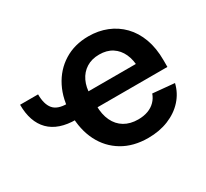

<svg xmlns="http://www.w3.org/2000/svg" viewBox="-116 -711 958 894"><g transform="rotate(-30 363.0 -264.0)"><path d="M201.2 -231Q106 -231 57.4 -280Q8.8 -329.1 8.8 -421.4H105.5Q105.5 -368.7 127.2 -342.3Q148.9 -315.9 201.2 -315.9ZM449.2 11.2Q370.1 11.2 312.3 -23.2Q254.4 -57.6 223.1 -119.4Q191.9 -181.2 191.9 -262.7Q191.9 -343.8 223.4 -406Q254.9 -468.3 311.5 -503.4Q368.2 -538.6 442.9 -538.6Q496.1 -538.6 541.3 -520.5Q586.4 -502.4 620.1 -467.8Q653.8 -433.1 672.4 -382.6Q690.9 -332 690.9 -267.1V-231H245.6V-316.4H628.9L571.8 -292.5Q571.8 -337.4 556.6 -370.4Q541.5 -403.3 513.2 -421.6Q484.9 -439.9 444.3 -439.9Q403.8 -439.9 374.8 -421.6Q345.7 -403.3 330.3 -370.8Q314.9 -338.4 314.9 -296.4V-240.2Q314.9 -192.4 331.3 -158Q347.7 -123.5 378.4 -105.2Q409.2 -86.9 451.7 -86.9Q481.4 -86.9 504.6 -95.5Q527.8 -104 543.9 -120.4Q560.1 -136.7 567.9 -159.2L684.1 -148.4Q672.9 -101.1 640.4 -64.9Q607.9 -28.8 558.8 -8.8Q509.8 11.2 449.2 11.2Z"/></g></svg>

Font: Inter 24pt SemiBold
Style: Regular
Weight: 600
Designer: Rasmus Andersson
Foundry: rsms
Version: Version 4.001;git-66647c0bb